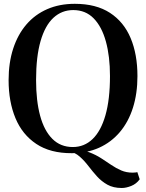

<svg xmlns="http://www.w3.org/2000/svg" viewBox="-20 -772 747 982"><path d="M603 189.5Q559.5 189.5 529.2 172.5Q499 155.5 476 130Q453 104.5 432.2 77.2Q411.5 50 387.5 28.8Q363.5 7.5 330.5 0.5L365.5 -7Q406 -5 438.2 7.5Q470.5 20 497.2 37.2Q524 54.5 549 71.5Q574 88.5 600.2 99.8Q626.5 111 658 111Q667 111 672.8 110.2Q678.5 109.5 682.5 108.5L694.5 145Q677.5 168.5 651.2 179Q625 189.5 603 189.5ZM347.5 11.5Q237.5 12 165.8 -35.8Q94 -83.5 59 -167.8Q24 -252 24 -362Q24 -451.5 47.5 -523.5Q71 -595.5 115 -646.8Q159 -698 221.5 -725.2Q284 -752.5 362.5 -752.5Q471.5 -752.5 542.5 -706.2Q613.5 -660 648.2 -577Q683 -494 683 -383Q683 -294 660 -221.2Q637 -148.5 593 -96.5Q549 -44.5 487 -16.5Q425 11.5 347.5 11.5ZM352.5 -20Q411 -20 453.5 -60.8Q496 -101.5 519.2 -182.2Q542.5 -263 542.5 -383Q542.5 -484 521.5 -560Q500.5 -636 459 -678.2Q417.5 -720.5 354.5 -720.5Q296 -720.5 253.2 -681Q210.5 -641.5 187.5 -562Q164.5 -482.5 164.5 -362.5Q164.5 -257 185.2 -180.2Q206 -103.5 247.8 -61.8Q289.5 -20 352.5 -20Z"/></svg>

Font: Merriweather 120pt SemiBold
Style: Regular
Weight: 600
Version: Version 2.100